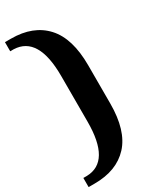

<svg xmlns="http://www.w3.org/2000/svg" viewBox="-289 -787 884 1075"><g transform="rotate(-30 153.5 -249.5)"><path d="M284 -373V-126Q284 49 205.5 134Q127 219 -16 219H-55V160H-32Q123 156 123 -101V-397Q123 -653 -32 -659H-55V-718H-16Q127 -718 205.5 -632.5Q284 -547 284 -373Z"/></g></svg>

Font: Sarpanch
Style: Bold
Weight: 700
Designer: Manushi Parikh (Devanagari and Latin), Jyotish Sonowal (Devanagari)
Foundry: Indian Type Foundry
Version: Version 2.004;PS 1.0;hotconv 1.0.78;makeotf.lib2.5.61930; tt